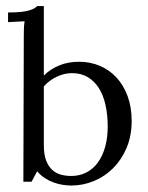

<svg xmlns="http://www.w3.org/2000/svg" viewBox="-20 -585 476 618"><path d="M56.6 -467.8Q56.6 -479.5 56.9 -490.5Q57.1 -501.5 59.1 -516.6L5.9 -513.7V-544.9Q30.3 -544.9 46.6 -546.6Q63 -548.3 73.2 -551.3Q83.5 -554.2 89.4 -557.6Q95.2 -561 99.6 -565.4H121.1V-341.8Q142.1 -362.8 170.7 -374.5Q199.2 -386.2 234.9 -386.2Q270.5 -386.2 301.5 -373Q332.5 -359.9 355.2 -335.2Q377.9 -310.5 390.9 -275.1Q403.8 -239.7 403.8 -195.8Q403.8 -147.9 387.7 -109.6Q371.6 -71.3 344.7 -44.2Q317.9 -17.1 282.5 -2.4Q247.1 12.2 209.5 12.2Q196.8 12.2 182.4 10Q168 7.8 153.6 2.7Q139.2 -2.4 125.2 -11.2Q111.3 -20 99.6 -33.7L81.5 0H55.2ZM211.9 -349.6Q187 -349.6 162.8 -338.1Q138.7 -326.7 121.1 -307.1V-117.7Q121.1 -87.9 128.4 -68.6Q135.7 -49.3 148.2 -38.1Q160.6 -26.9 176.5 -22.7Q192.4 -18.6 209.5 -18.6Q236.3 -18.6 258.3 -30Q280.3 -41.5 295.4 -62.5Q310.5 -83.5 318.6 -112.8Q326.7 -142.1 326.7 -177.7Q326.7 -215.3 319.6 -247.1Q312.5 -278.8 298.3 -301.3Q284.2 -323.7 262.5 -336.7Q240.7 -349.6 211.9 -349.6Z"/></svg>

Font: Parastoo Print
Style: Print
Weight: 400
Foundry: Saber Rastikerdar (saber.rastikerdar@gmail.com)
Version: Version 1.0.0-alpha5